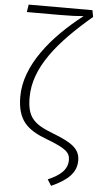

<svg xmlns="http://www.w3.org/2000/svg" viewBox="-65 -832 553 1089"><g transform="rotate(5 211.5 -287.5)"><path d="M416 -794H53L46 -751H235C292 -751 338 -753 369 -756C192 -619 51 -447 51 -271C51 -135 109 -85 220 -43C334 0 357 22 357 65C357 122 312 156 247 184L269 219C365 176 410 130 410 63C410 -5 361 -37 252 -79C139 -122 104 -161 104 -271C104 -441 231 -593 423 -756Z"/></g></svg>

Font: Glow Sans SC Normal Light
Style: Regular
Weight: 300
Designer: Ryoko NISHIZUKA (kana, bopomofo & ideographs); Paul D. Hunt (Latin, Greek & Cyrillic); Sandoll Communications, Soo-young
Version: Version 0.93